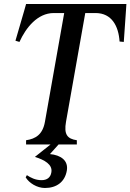

<svg xmlns="http://www.w3.org/2000/svg" viewBox="-20 -720 650 957"><path d="M110 0H232L154 62C202 77 243 100 236 139C232 165 214 178 187 178C156 178 132 165 114 153L108 164C125 192 164 217 204 217C262 217 303 187 313 131C322 80 283 53 229 48L272 0H363V-21C315 -28 298 -50 309 -113L405 -655H456C537 -655 571 -590 576 -513L597 -511L608 -669L610 -700H110L101 -668L57 -517L77 -511C109 -582 167 -655 248 -655H300L204 -113C193 -50 158 -28 110 -21Z"/></svg>

Font: RL Madena Oblique
Style: Regular
Weight: 400
Italic angle: -10°
Designer: I Kadek Wantara Putra
Foundry: Roughlines ID
Version: Version 1.000;Glyphs 3.1.2 (3151)